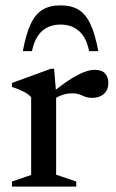

<svg xmlns="http://www.w3.org/2000/svg" viewBox="-20 -695 432 715"><path d="M332 -435Q359.5 -435 371.5 -421.2Q383.5 -407.5 383.5 -386.5Q383.5 -360 366.8 -345.2Q350 -330.5 324 -330.5Q303.5 -330.5 287 -339Q270.5 -347.5 248 -347.5Q218 -347.5 189 -331V-44.5L264 -19V0H24.5V-19L96 -43.5V-333Q85.5 -345 68 -353.8Q50.5 -362.5 24.5 -371.5V-386L169.5 -439H181.5L188 -361Q281.5 -435 332 -435ZM205.5 -603.5Q164 -603.5 136.8 -579.5Q109.5 -555.5 99 -504.5H65Q77 -569.5 94.8 -606.5Q112.5 -643.5 139.2 -659.2Q166 -675 205.5 -675Q245 -675 271.8 -659.2Q298.5 -643.5 316.2 -606.5Q334 -569.5 346 -504.5H312Q301.5 -555.5 274.2 -579.5Q247 -603.5 205.5 -603.5Z"/></svg>

Font: Newsreader Text Medium
Style: Regular
Weight: 500
Designer: Hugues Gentile
Foundry: Production Type
Version: Version 1.002